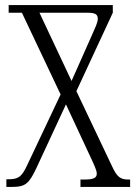

<svg xmlns="http://www.w3.org/2000/svg" viewBox="-20 -734 534 754"><path d="M5 0H29C79 0 94 -13 122 -72L239 -324L329 -131C352 -82 360 -65 360 -52C360 -37 350 -29 313 -29H296V0H491V-29H484C454 -29 440 -38 421 -79L280 -376L423 -684V-714H14V-684H66L218 -363L87 -86C65 -39 53 -30 11 -30H5ZM261 -416 135 -684H324C355 -684 364 -677 364 -660C364 -644 352 -622 341 -596Z"/></svg>

Font: Noto Serif Georgian ExtraCondensed Light
Style: Regular
Weight: 300
Width: 2
Designer: Monotype Design Team, Akaki Razmadze
Foundry: Google LLC
Version: Version 2.003